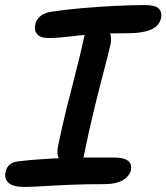

<svg xmlns="http://www.w3.org/2000/svg" viewBox="-31 -727 656 758"><path d="M160 -577Q128 -577 115.5 -592Q103 -607 108 -629Q111 -648 127.5 -662.5Q144 -677 174 -681Q226 -689 289.5 -694.5Q353 -700 418 -703.5Q483 -707 541 -707Q582 -707 595.5 -693.5Q609 -680 605 -656Q598 -624 564.5 -610Q531 -596 480 -596Q438 -596 404 -595Q410 -577 406 -555Q397 -514 379.5 -448.5Q362 -383 341.5 -299Q321 -215 301 -117Q300 -110 298 -105Q316 -105 335 -105H417Q449 -105 464.5 -98Q480 -91 484 -80.5Q488 -70 486 -56Q481 -32 454.5 -16Q428 0 378 0Q307 0 246 2.5Q185 5 138.5 8Q92 11 66 11Q20 11 2.5 -5.5Q-15 -22 -9 -47Q-6 -65 6.5 -76.5Q19 -88 42 -90Q82 -95 118.5 -97.5Q155 -100 190 -102Q195 -102 201 -102Q192 -121 198 -149Q214 -228 233 -304Q252 -380 270 -449.5Q288 -519 300 -576Q301 -583 303 -589Q302 -589 301 -589Q269 -586 245 -583Q221 -580 201 -578.5Q181 -577 160 -577Z"/></svg>

Font: Shantell Sans Light Medium
Style: Italic
Weight: 500
Italic angle: -11°
Version: Version 1.011;[c5ecc13dd]